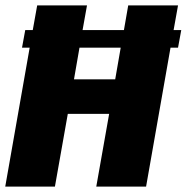

<svg xmlns="http://www.w3.org/2000/svg" viewBox="-32 -695 696 715"><path d="M50 -517.5 62 -583H90L106.5 -675H292L275.5 -583H429.5L445.5 -675H631L614.5 -583H643L631 -517.5H603L512 0H326.5L374.5 -271H220.5L172.5 0H-12.5L78.5 -517.5ZM417.5 -517.5H264L243.5 -399.5H397Z"/></svg>

Font: Anybody ExtraBold
Style: Italic
Weight: 800
Italic angle: -10°
Designer: Tyler Finck
Foundry: Etcetera Type Company
Version: Version 1.010; ttfautohint (v1.8.3) -l 8 -r 50 -G 200 -x 14 